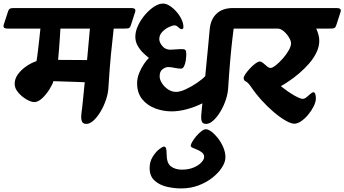

<svg xmlns="http://www.w3.org/2000/svg" viewBox="-78 -670 1927 1074"><path d="M-57 -532 -33 -606Q-28 -620 -20.5 -622.5Q-13 -625 0 -625H657Q685 -625 678 -603L654 -529Q649 -513 639 -511.5Q629 -510 605 -510H558Q554 -469 550 -435Q546 -401 542.5 -364.5Q539 -328 535.5 -282.5Q532 -237 528 -174Q526 -145 514.5 -111Q503 -77 485 -46.5Q467 -16 446 3.5Q425 23 405 23Q386 23 380.5 9.5Q375 -4 376.5 -24Q378 -44 381 -62Q383 -82 387 -120Q391 -158 396 -210Q375 -211 344 -212Q313 -213 280.5 -214Q248 -215 221 -216Q215 -196 197.5 -168.5Q180 -141 157.5 -120Q135 -99 114 -99Q96 -99 70 -114Q44 -129 24 -152.5Q4 -176 4 -201Q4 -229 22 -254Q40 -279 68 -298.5Q96 -318 126 -328Q130 -349 134 -383.5Q138 -418 142 -453Q146 -488 148 -510H-36Q-64 -510 -57 -532ZM247 -335Q288 -335 333 -334.5Q378 -334 409 -334L425 -510H260Q259 -492 257 -461.5Q255 -431 252.5 -397.5Q250 -364 247 -335Z M679 -464Q679 -494 694 -526.5Q709 -559 733 -587Q757 -615 783.5 -632.5Q810 -650 834 -650Q852 -650 872 -637Q892 -624 909.5 -604Q927 -584 937.5 -561.5Q948 -539 948 -519Q948 -507 938 -507Q930 -507 919.5 -517.5Q909 -528 899 -528Q886 -528 865.5 -518Q845 -508 829 -491Q813 -474 813 -451Q813 -433 830 -412.5Q847 -392 875 -392Q889 -392 910.5 -394Q932 -396 946 -395Q954 -395 959 -390Q964 -385 964 -368Q964 -350 961 -331Q958 -312 951.5 -299Q945 -286 934 -286Q919 -286 898 -290.5Q877 -295 863 -295Q848 -295 831.5 -283Q815 -271 815 -243Q815 -225 828 -204.5Q841 -184 862 -170Q883 -156 907 -156Q930 -156 962 -171Q994 -186 1024 -206.5Q1054 -227 1070 -244Q1074 -283 1077.5 -321Q1081 -359 1085.5 -403.5Q1090 -448 1095 -506Q1100 -562 1133.5 -593.5Q1167 -625 1225 -625H1326Q1354 -625 1347 -603L1323 -529Q1318 -513 1308 -511.5Q1298 -510 1274 -510H1229Q1228 -502 1222.5 -457.5Q1217 -413 1210.5 -340.5Q1204 -268 1198 -174Q1196 -144 1184.5 -110Q1173 -76 1155 -46Q1137 -16 1116 3.5Q1095 23 1075 23Q1056 23 1051 9.5Q1046 -4 1047.5 -24Q1049 -44 1051 -62L1054 -92Q1012 -71 967 -59Q922 -47 882 -47Q835 -47 790.5 -63.5Q746 -80 717.5 -115Q689 -150 689 -204Q689 -233 700.5 -261.5Q712 -290 727.5 -312.5Q743 -335 755 -346Q742 -356 724 -373Q706 -390 692.5 -413.5Q679 -437 679 -464Z M759 270Q759 235 775.5 208Q792 181 811.5 165.5Q831 150 839 150Q848 150 851 160.5Q854 171 854 191Q854 243 878.5 261Q903 279 939 279Q976 279 1004 267.5Q1032 256 1048 239Q1064 222 1064 208Q1064 193 1052.5 183.5Q1041 174 1026.5 168Q1012 162 1000.5 157Q989 152 989 146Q989 137 998 122Q1007 107 1020.5 91Q1034 75 1048.5 64Q1063 53 1074 53Q1087 53 1105.5 67Q1124 81 1141.5 103.5Q1159 126 1171 154Q1183 182 1183 210Q1183 236 1164 266Q1145 296 1111.5 323Q1078 350 1033 367Q988 384 935 384Q895 384 854.5 374.5Q814 365 786.5 340Q759 315 759 270Z M1218 -532 1241 -606Q1246 -620 1253.5 -622.5Q1261 -625 1273 -625H1806Q1834 -625 1827 -603L1803 -529Q1798 -513 1787.5 -511.5Q1777 -510 1754 -510H1691Q1699 -492 1703.5 -475Q1708 -458 1708 -443Q1708 -409 1692 -376Q1676 -343 1650 -313.5Q1624 -284 1594.5 -259Q1565 -234 1538 -216Q1511 -198 1493 -188Q1502 -181 1518 -169Q1534 -157 1553 -145Q1572 -133 1589 -125Q1606 -117 1615 -117Q1626 -117 1637 -126.5Q1648 -136 1658.5 -145Q1669 -154 1675 -154Q1683 -154 1686 -142.5Q1689 -131 1689 -121Q1689 -100 1676.5 -75Q1664 -50 1645.5 -28Q1627 -6 1606.5 8Q1586 22 1569 22Q1550 22 1519.5 4.5Q1489 -13 1454 -42.5Q1419 -72 1385.5 -109Q1352 -146 1325 -186Q1309 -209 1297 -214.5Q1285 -220 1285 -233Q1285 -242 1295.5 -257Q1306 -272 1321 -288Q1336 -304 1351 -315Q1366 -326 1375 -326Q1384 -326 1394.5 -317Q1405 -308 1415.5 -299Q1426 -290 1436 -290Q1446 -290 1465 -305Q1484 -320 1503.5 -342Q1523 -364 1536.5 -387.5Q1550 -411 1550 -427Q1550 -442 1538 -461.5Q1526 -481 1509 -495.5Q1492 -510 1475 -510H1239Q1211 -510 1218 -532Z"/></svg>

Font: Alkatra
Style: Bold
Weight: 700
Designer: Suman Bhandary
Version: Version 1.100;gftools[0.9.22]